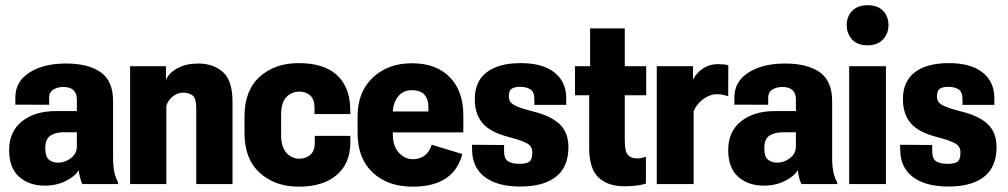

<svg xmlns="http://www.w3.org/2000/svg" viewBox="-20 -697 3815 727"><path d="M14.6 -128.4Q14.6 -61.5 52.2 -27.8Q89.8 5.9 149.9 5.9Q194.3 5.9 230 -12.2Q265.6 -30.3 277.8 -52.7Q279.8 -38.6 283.2 -24.2Q286.6 -9.8 292 0H427.2V-7.3Q417.5 -22.9 412.8 -46.1Q408.2 -69.3 408.2 -96.7V-314Q408.2 -390.1 361.6 -423.3Q314.9 -456.5 230 -456.5Q144.5 -456.5 91.1 -422.1Q37.6 -387.7 38.1 -327.6V-300.8L166 -300.3V-326.7Q166 -348.1 181.9 -357.9Q197.8 -367.7 220.2 -367.7Q245.1 -367.7 258.1 -355.7Q271 -343.8 271 -319.8V-276.4H191.4Q111.8 -276.4 63.2 -237.5Q14.6 -198.7 14.6 -128.4ZM151.4 -135.7Q151.4 -170.4 170.7 -183.3Q189.9 -196.3 223.6 -196.3H271V-142.1Q271 -115.2 248.3 -98.1Q225.6 -81.1 200.7 -81.1Q178.2 -81.1 164.8 -92.8Q151.4 -104.5 151.4 -135.7Z M472.7 0H609.9V-297.4Q617.7 -319.3 635.5 -332.8Q653.3 -346.2 672.9 -346.2Q696.3 -346.2 709.7 -335Q723.1 -323.7 723.1 -288.6V0H860.4V-311.5Q860.4 -392.6 823.7 -424.6Q787.1 -456.5 730.5 -456.5Q685.1 -456.5 652.6 -439Q620.1 -421.4 609.4 -396H608.4V-446.3H472.7Z M905.8 -192.9Q905.8 -95.2 963.4 -42.7Q1021 9.8 1111.8 9.8Q1202.1 9.8 1253.7 -33.4Q1305.2 -76.7 1306.6 -153.8V-182.6H1171.9V-156.2Q1171.9 -126 1155.3 -111.1Q1138.7 -96.2 1113.3 -96.2Q1084 -96.2 1064.2 -118.7Q1044.4 -141.1 1044.4 -187V-261.7Q1044.4 -309.6 1064.7 -329.8Q1085 -350.1 1113.8 -350.1Q1138.2 -350.1 1154.1 -335.9Q1169.9 -321.8 1170.9 -292.5V-265.1H1306.6L1305.7 -296.9Q1300.8 -374.5 1251.7 -416.3Q1202.6 -458 1110.8 -458Q1020.5 -458 963.1 -406.2Q905.8 -354.5 905.8 -256.8Z M1334 -192.9Q1334 -97.7 1390.9 -43.9Q1447.8 9.8 1543 9.8Q1621.1 9.8 1668 -21.5Q1714.8 -52.7 1730.5 -113.8L1614.7 -148.9Q1605.5 -120.6 1587.2 -107.4Q1568.8 -94.2 1543.9 -94.2Q1512.7 -94.2 1490 -119.1Q1467.3 -144 1467.3 -189.9V-269.5Q1467.3 -306.2 1486.8 -330.8Q1506.3 -355.5 1537.6 -355.5Q1572.3 -355.5 1587.2 -338.4Q1602.1 -321.3 1602.1 -292V-274.9H1408.2V-195.8H1734.4V-258.8Q1734.4 -353 1682.6 -405.3Q1630.9 -457.5 1539.6 -457.5Q1449.2 -457.5 1391.6 -403.3Q1334 -349.1 1334 -256.8Z M1767.1 -148.9 1767.6 -127.9Q1768.6 -62 1816.2 -26.4Q1863.8 9.3 1949.7 9.3Q2038.1 9.3 2085.2 -27.8Q2132.3 -64.9 2132.3 -140.1Q2132.3 -195.8 2098.1 -227.8Q2064 -259.8 1990.7 -276.9Q1941.4 -290 1924.1 -300.8Q1906.7 -311.5 1906.7 -331.1Q1906.7 -354 1917.7 -361.1Q1928.7 -368.2 1949.7 -368.2Q1974.1 -368.2 1988.8 -358.4Q2003.4 -348.6 2003.4 -320.8V-299.8H2124V-325.2Q2124 -387.2 2079.3 -422.6Q2034.7 -458 1951.7 -458Q1868.7 -458 1823.2 -423.6Q1777.8 -389.2 1777.8 -321.8Q1777.8 -264.6 1807.6 -230.2Q1837.4 -195.8 1906.7 -178.2Q1954.6 -165.5 1975.1 -154.5Q1995.6 -143.6 1995.6 -120.1Q1995.6 -92.8 1984.4 -84.7Q1973.1 -76.7 1946.3 -76.7Q1918.5 -76.7 1903.6 -86.2Q1888.7 -95.7 1888.7 -125V-147.9Z M2157.2 -336.4H2426.8V-446.3H2157.2ZM2210.9 -136.7Q2210.9 -59.1 2245.8 -25.4Q2280.8 8.3 2343.8 8.3Q2372.6 8.3 2394 5.1Q2415.5 2 2425.8 -2V-104Q2418.5 -100.6 2409.9 -98.9Q2401.4 -97.2 2391.6 -97.2Q2370.1 -97.2 2357.9 -109.9Q2345.7 -122.6 2345.7 -165.5V-589.4H2214.4V-423.8L2210.9 -418.5Z M2466.8 0H2606.4V-276.4Q2620.1 -306.6 2645.3 -323.5Q2670.4 -340.3 2692.9 -340.3Q2705.6 -340.3 2715.6 -338.4Q2725.6 -336.4 2737.3 -333L2737.8 -449.7Q2731.9 -452.1 2721.2 -453.1Q2710.4 -454.1 2697.3 -454.1Q2667 -454.1 2642.6 -438.2Q2618.2 -422.4 2604.5 -396.5H2604V-446.3H2466.8Z M2737.3 -128.4Q2737.3 -61.5 2774.9 -27.8Q2812.5 5.9 2872.6 5.9Q2917 5.9 2952.6 -12.2Q2988.3 -30.3 3000.5 -52.7Q3002.4 -38.6 3005.9 -24.2Q3009.3 -9.8 3014.6 0H3149.9V-7.3Q3140.1 -22.9 3135.5 -46.1Q3130.9 -69.3 3130.9 -96.7V-314Q3130.9 -390.1 3084.2 -423.3Q3037.6 -456.5 2952.6 -456.5Q2867.2 -456.5 2813.7 -422.1Q2760.3 -387.7 2760.7 -327.6V-300.8L2888.7 -300.3V-326.7Q2888.7 -348.1 2904.5 -357.9Q2920.4 -367.7 2942.9 -367.7Q2967.8 -367.7 2980.7 -355.7Q2993.7 -343.8 2993.7 -319.8V-276.4H2914.1Q2834.5 -276.4 2785.9 -237.5Q2737.3 -198.7 2737.3 -128.4ZM2874 -135.7Q2874 -170.4 2893.3 -183.3Q2912.6 -196.3 2946.3 -196.3H2993.7V-142.1Q2993.7 -115.2 2970.9 -98.1Q2948.2 -81.1 2923.3 -81.1Q2900.9 -81.1 2887.5 -92.8Q2874 -104.5 2874 -135.7Z M3195.3 0H3334.5V-446.3H3195.3ZM3186 -602.1Q3186 -570.3 3206.1 -547.9Q3226.1 -525.4 3264.6 -525.4Q3302.7 -525.4 3323.5 -547.6Q3344.2 -569.8 3344.2 -602.1Q3344.2 -634.3 3324 -655.8Q3303.7 -677.2 3265.1 -677.2Q3227.1 -677.2 3206.5 -655.5Q3186 -633.8 3186 -602.1Z M3388.2 -148.9 3388.7 -127.9Q3389.6 -62 3437.3 -26.4Q3484.9 9.3 3570.8 9.3Q3659.2 9.3 3706.3 -27.8Q3753.4 -64.9 3753.4 -140.1Q3753.4 -195.8 3719.2 -227.8Q3685.1 -259.8 3611.8 -276.9Q3562.5 -290 3545.2 -300.8Q3527.8 -311.5 3527.8 -331.1Q3527.8 -354 3538.8 -361.1Q3549.8 -368.2 3570.8 -368.2Q3595.2 -368.2 3609.9 -358.4Q3624.5 -348.6 3624.5 -320.8V-299.8H3745.1V-325.2Q3745.1 -387.2 3700.4 -422.6Q3655.8 -458 3572.8 -458Q3489.7 -458 3444.3 -423.6Q3398.9 -389.2 3398.9 -321.8Q3398.9 -264.6 3428.7 -230.2Q3458.5 -195.8 3527.8 -178.2Q3575.7 -165.5 3596.2 -154.5Q3616.7 -143.6 3616.7 -120.1Q3616.7 -92.8 3605.5 -84.7Q3594.2 -76.7 3567.4 -76.7Q3539.6 -76.7 3524.7 -86.2Q3509.8 -95.7 3509.8 -125V-147.9Z"/></svg>

Font: Roboto Flex Super Cond Bold
Style: Regular
Weight: 700
Width: 3
Designer: Berlow after Robertson
Foundry: Google
Version: Version 3.000